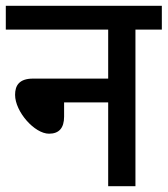

<svg xmlns="http://www.w3.org/2000/svg" viewBox="-20 -642 578 662"><path d="M0 -622V-540H353V-371H94C46 -371 32 -347 32 -315C32 -257 99 -181 149 -181C183 -181 201 -200 201 -240V-289H353V0H447V-540H538V-622Z"/></svg>

Font: Noto Sans SemiCondensed Medium
Style: Regular
Weight: 500
Width: 4
Designer: Monotype Design Team
Foundry: Monotype Imaging Inc.
Version: Version 2.013